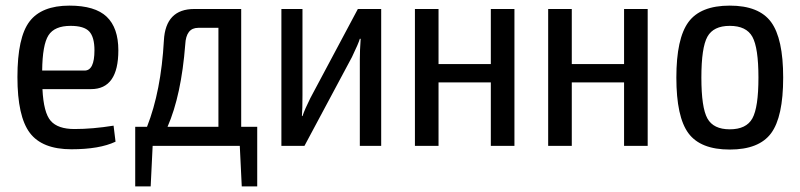

<svg xmlns="http://www.w3.org/2000/svg" viewBox="-20 -519 2847 683"><path d="M245 -60Q309 -60 384 -72L391 -15Q334 12 234 12Q130 12 86 -46.5Q42 -105 42 -245Q42 -386 85 -442.5Q128 -499 227 -499Q318 -499 359.5 -459.5Q401 -420 401 -340Q401 -202 304 -202H131Q135 -118 160.5 -89Q186 -60 245 -60ZM231 -427Q174 -427 152.5 -393.5Q131 -360 130 -268H281Q316 -268 316 -340Q316 -387 297.5 -407Q279 -427 231 -427Z M895 -68V144H840L833 0H523L516 144H461V-68H503Q553 -195 563 -375Q569 -487 671 -487H838V-68ZM757 -68V-420H685Q642 -420 639 -361Q625 -180 576 -68Z M1336 0H1260V-308Q1260 -340 1263 -381H1260Q1256 -366 1232 -316L1063 0H981V-487H1056V-179Q1056 -130 1054 -106H1056Q1064 -130 1084 -170L1253 -487H1336Z M1810 -487V0H1726V-226H1540V0H1456V-487H1540V-291H1726V-487Z M2284 -487V0H2200V-226H2014V0H1930V-487H2014V-291H2200V-487Z M2766 -243Q2766 -103 2723 -45Q2680 13 2576 13Q2472 13 2429 -45Q2386 -103 2386 -243Q2386 -382 2429 -440.5Q2472 -499 2576 -499Q2680 -499 2723 -440.5Q2766 -382 2766 -243ZM2576 -427Q2518 -427 2496.5 -388.5Q2475 -350 2475 -243Q2475 -136 2496.5 -97.5Q2518 -59 2576 -59Q2635 -59 2656.5 -98Q2678 -137 2678 -243Q2678 -349 2656.5 -388Q2635 -427 2576 -427Z"/></svg>

Font: exo2condensed_r
Style: Regular
Weight: 400
Width: 3
Designer: Natanael Gama
Version: Version 1.001;PS 001.001;hotconv 1.0.70;makeotf.lib2.5.58329